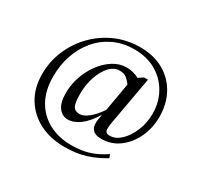

<svg xmlns="http://www.w3.org/2000/svg" viewBox="-143 -747 1099 1050"><g transform="rotate(30 406.5 -222.0)"><path d="M375 118Q284 118 215.5 82.5Q147 47 108.5 -17Q70 -81 70 -167Q70 -247 100.5 -318.5Q131 -390 185 -445Q239 -500 310 -531Q381 -562 463 -562Q549 -562 612 -526Q675 -490 709 -427Q743 -364 743 -284Q743 -214 715.5 -154.5Q688 -95 639 -58Q590 -21 526 -21Q445 -21 460 -107L465 -137Q429 -78 390.5 -49.5Q352 -21 315 -21Q280 -21 257 -51Q234 -81 234 -141Q234 -195 251.5 -246Q269 -297 300 -338.5Q331 -380 370.5 -404.5Q410 -429 454 -429Q476 -429 496 -423.5Q516 -418 532 -409L562 -429H587L534 -133Q526 -88 530.5 -73.5Q535 -59 559 -59Q595 -59 627.5 -90Q660 -121 681 -171.5Q702 -222 702 -281Q702 -352 669.5 -410Q637 -468 578.5 -502Q520 -536 441 -536Q370 -536 312.5 -509Q255 -482 214 -434Q173 -386 151 -322.5Q129 -259 129 -186Q129 -98 163.5 -36.5Q198 25 260 58Q322 91 402 91Q467 91 516.5 74.5Q566 58 610 27L619 48Q566 81 507.5 99.5Q449 118 375 118ZM304 -175Q304 -120 315.5 -99.5Q327 -79 356 -79Q381 -79 411.5 -103.5Q442 -128 472 -172L503 -350Q489 -369 473 -382Q457 -395 429 -395Q394 -395 366 -365Q338 -335 321 -285Q304 -235 304 -175Z"/></g></svg>

Font: Spectral
Style: Regular
Weight: 400
Designer: Jean-Baptiste Levee
Foundry: Production Type
Version: Version 2.001